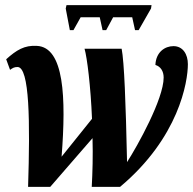

<svg xmlns="http://www.w3.org/2000/svg" viewBox="-20 -725 749 745"><path d="M251 -608H265L293 -658H367L378 -608H392L419 -658H493L504 -608H518L566 -692L568 -705H238L235 -692ZM89 0H175L339 -189C341 -121 339 -55 336 0H446C674 -191 709 -407 709 -476C709 -514 690 -546 653 -546C620 -546 585 -523 583 -473C603 -467 615 -449 615 -424C615 -341 513 -158 473 -96C468 -327 462 -485 452 -536H308C318 -502 332 -389 337 -264L219 -117C237 -347 229 -542 123 -547C75 -550 44 -531 4 -495L19 -454C29 -461 35 -465 48 -465C95 -465 97 -252 89 0Z"/></svg>

Font: Noto Serif ExtraCondensed Black
Style: Italic
Weight: 900
Width: 2
Italic angle: -12°
Designer: Monotype Design Team
Foundry: Monotype Imaging Inc.
Version: Version 2.014